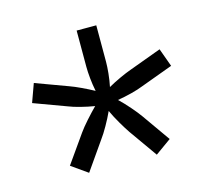

<svg xmlns="http://www.w3.org/2000/svg" viewBox="-81 -713 761 699"><g transform="rotate(-15 300.0 -364.0)"><path d="M173 -108 112 -151 186 -256Q198 -273 218.5 -296Q239 -319 257 -337Q232 -341 204.5 -348Q177 -355 160 -362L38 -407L63 -476L185 -431Q202 -425 226.5 -413.5Q251 -402 273 -390Q268 -414 265.5 -439.5Q263 -465 263 -483V-620H337V-483Q337 -465 334.5 -439.5Q332 -414 327 -390Q348 -402 373 -413.5Q398 -425 415 -431L537 -476L562 -407L440 -362Q423 -355 395.5 -348Q368 -341 343 -337Q362 -319 382 -296Q402 -273 414 -256L488 -151L428 -108L353 -214Q342 -230 326.5 -256.5Q311 -283 300 -307Q289 -283 274 -256.5Q259 -230 247 -214Z"/></g></svg>

Font: JetBrains Mono NL Light
Style: Regular
Weight: 300
Monospace: yes
Designer: Philipp Nurullin, Konstantin Bulenkov
Foundry: JetBrains
Version: Version 2.305; ttfautohint (v1.8.4.7-5d5b)